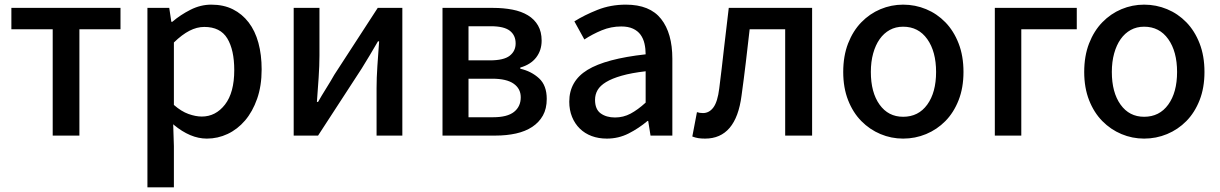

<svg xmlns="http://www.w3.org/2000/svg" viewBox="-20 -584 5256 827"><path d="M29 -550H499V-458H322V0H207V-458H29Z M709 -550 718 -490H722Q757 -520 800.5 -542Q844 -564 890 -564Q943 -564 983 -544Q1023 -524 1051 -487.5Q1079 -451 1093 -399.5Q1107 -348 1107 -285Q1107 -214 1087.5 -158.5Q1068 -103 1035.5 -65Q1003 -27 960.5 -7Q918 13 871 13Q835 13 799.5 -2Q764 -17 729 -46L726 -49L729 45V223H615V-550ZM729 -132Q761 -104 792 -93Q823 -82 849 -82Q909 -82 949 -133.5Q989 -185 989 -282Q989 -369 959 -418.5Q929 -468 860 -468Q828 -468 796 -451.5Q764 -435 729 -401Z M1356 -550V-345Q1356 -302 1352.5 -250Q1349 -198 1345 -145H1350Q1364 -170 1385 -203.5Q1406 -237 1420 -262L1607 -550H1713V0H1602V-205Q1602 -248 1605.5 -300Q1609 -352 1613 -406H1608Q1593 -380 1573 -346.5Q1553 -313 1538 -289L1350 0H1245V-550Z M1886 -550H2104Q2149 -550 2187.5 -542.5Q2226 -535 2254 -518Q2282 -501 2297.5 -474Q2313 -447 2313 -409Q2313 -367 2289.5 -336.5Q2266 -306 2221 -293V-288Q2269 -277 2302 -246.5Q2335 -216 2335 -158Q2335 -116 2318.5 -86.5Q2302 -57 2272.5 -37.5Q2243 -18 2202.5 -9Q2162 0 2114 0H1886ZM1998 -79H2104Q2165 -79 2194 -102Q2223 -125 2223 -165Q2223 -202 2192.5 -223.5Q2162 -245 2100 -245H1998ZM1998 -471V-324H2090Q2150 -324 2175.5 -344Q2201 -364 2201 -397Q2201 -432 2176 -451.5Q2151 -471 2094 -471Z M2594 13Q2558 13 2528.5 2Q2499 -9 2477.5 -30Q2456 -51 2444 -80.5Q2432 -110 2432 -146Q2432 -235 2510.5 -283Q2589 -331 2761 -350Q2761 -374 2756 -396Q2751 -418 2739 -434.5Q2727 -451 2706.5 -460.5Q2686 -470 2656 -470Q2612 -470 2572 -453.5Q2532 -437 2497 -414L2454 -492Q2497 -519 2553.5 -541.5Q2610 -564 2676 -564Q2779 -564 2827.5 -502.5Q2876 -441 2876 -331V0H2782L2772 -63H2769Q2731 -31 2687.5 -9Q2644 13 2594 13ZM2629 -78Q2665 -78 2696 -94.5Q2727 -111 2761 -142V-277Q2700 -270 2658 -258Q2616 -246 2590.5 -230.5Q2565 -215 2554 -196Q2543 -177 2543 -154Q2543 -113 2567.5 -95.5Q2592 -78 2629 -78Z M3017 13Q3000 13 2987.5 11Q2975 9 2962 4L2982 -101Q2988 -99 2994 -98Q3000 -97 3008 -97Q3035 -97 3053 -121.5Q3071 -146 3078 -203Q3089 -290 3098.5 -376Q3108 -462 3119 -550H3478V0H3362V-458H3209Q3201 -387 3192.5 -315.5Q3184 -244 3174 -172Q3150 13 3017 13Z M3870 13Q3819 13 3772.5 -6.5Q3726 -26 3690 -62.5Q3654 -99 3633 -152.5Q3612 -206 3612 -274Q3612 -343 3633 -397Q3654 -451 3690 -488Q3726 -525 3772.5 -544.5Q3819 -564 3870 -564Q3922 -564 3969 -544.5Q4016 -525 4052 -488Q4088 -451 4109 -397Q4130 -343 4130 -274Q4130 -206 4109 -152.5Q4088 -99 4052 -62.5Q4016 -26 3969 -6.5Q3922 13 3870 13ZM3870 -81Q3936 -81 3974 -133.5Q4012 -186 4012 -274Q4012 -362 3974 -415.5Q3936 -469 3870 -469Q3838 -469 3812.5 -455Q3787 -441 3769 -415.5Q3751 -390 3741 -354Q3731 -318 3731 -274Q3731 -186 3768.5 -133.5Q3806 -81 3870 -81Z M4265 -550H4618V-458H4379V0H4265Z M4908 13Q4857 13 4810.5 -6.5Q4764 -26 4728 -62.5Q4692 -99 4671 -152.5Q4650 -206 4650 -274Q4650 -343 4671 -397Q4692 -451 4728 -488Q4764 -525 4810.5 -544.5Q4857 -564 4908 -564Q4960 -564 5007 -544.5Q5054 -525 5090 -488Q5126 -451 5147 -397Q5168 -343 5168 -274Q5168 -206 5147 -152.5Q5126 -99 5090 -62.5Q5054 -26 5007 -6.5Q4960 13 4908 13ZM4908 -81Q4974 -81 5012 -133.5Q5050 -186 5050 -274Q5050 -362 5012 -415.5Q4974 -469 4908 -469Q4876 -469 4850.5 -455Q4825 -441 4807 -415.5Q4789 -390 4779 -354Q4769 -318 4769 -274Q4769 -186 4806.5 -133.5Q4844 -81 4908 -81Z"/></svg>

Font: Kinto Sans Med
Style: Regular
Weight: 500
Designer: Authors: Ryoko NISHIZUKA  (kana & ideographs); Paul D. Hunt (Latin, Greek & Cyrillic); Wenlong ZHANG  (bopomofo); Sandol
Foundry: Adobe Systems Incorporated, ookami Inc.
Version: Version 0.001